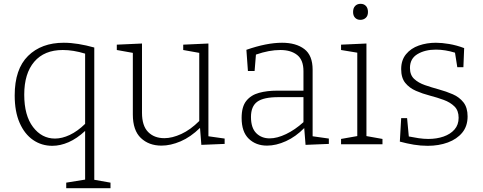

<svg xmlns="http://www.w3.org/2000/svg" viewBox="-20 -756 2529 1006"><path d="M327 230V201L426 185V-70Q383 -30 339.5 -11Q296 8 254 8Q198 8 153.5 -22.5Q109 -53 83 -112Q57 -171 57 -256Q57 -394 127 -463Q197 -532 314 -532Q351 -532 391 -525.5Q431 -519 474 -507V186L559 201V230ZM268 -30Q305 -30 345.5 -49Q386 -68 426 -107V-475Q364 -494 309 -494Q212 -494 159.5 -432.5Q107 -371 107 -260Q107 -151 153 -90.5Q199 -30 268 -30Z M826 7Q760 7 718 -33Q676 -73 676 -156V-479L592 -494V-522L724 -528V-165Q724 -97 756 -64.5Q788 -32 841 -32Q882 -32 930 -54Q978 -76 1024 -122V-479L940 -494V-522L1072 -528V-42L1157 -30V-2L1035 3L1028 -86Q979 -38 926.5 -15.5Q874 7 826 7Z M1581 3 1574 -85Q1530 -40 1478.5 -16.5Q1427 7 1379 7Q1321 7 1283.5 -29Q1246 -65 1246 -138Q1246 -197 1270.5 -227.5Q1295 -258 1337 -269.5Q1379 -281 1432 -281H1570V-383Q1570 -442 1537 -468Q1504 -494 1449 -494Q1390 -494 1321 -470L1314 -384H1279L1271 -495Q1377 -532 1458 -532Q1531 -532 1574.5 -499Q1618 -466 1618 -391V-42L1703 -30V-2ZM1295 -143Q1295 -86 1322.5 -58.5Q1350 -31 1393 -31Q1432 -31 1479 -53.5Q1526 -76 1570 -116V-247H1439Q1361 -247 1328 -223Q1295 -199 1295 -143Z M1984 -28V0H1767V-28L1852 -43V-480L1767 -494V-522L1900 -528V-43ZM1868 -652Q1851 -652 1840.5 -663Q1830 -674 1830 -693Q1830 -714 1841 -725Q1852 -736 1869 -736Q1887 -736 1897.5 -724.5Q1908 -713 1908 -693Q1908 -673 1896.5 -662.5Q1885 -652 1868 -652Z M2128 -400Q2128 -363 2150 -342.5Q2172 -322 2206.5 -310Q2241 -298 2279.5 -287.5Q2318 -277 2352.5 -262Q2387 -247 2408.5 -219.5Q2430 -192 2430 -146Q2430 -95 2402 -61Q2374 -27 2326.5 -9.5Q2279 8 2221 8Q2184 8 2148 2Q2112 -4 2075 -14L2082 -137H2113L2122 -41Q2146 -36 2173 -32Q2200 -28 2224 -28Q2268 -28 2304 -40.5Q2340 -53 2361.5 -77.5Q2383 -102 2383 -139Q2383 -177 2361 -198.5Q2339 -220 2305 -232.5Q2271 -245 2232.5 -255Q2194 -265 2159.5 -280Q2125 -295 2103.5 -321.5Q2082 -348 2082 -394Q2082 -441 2107.5 -472Q2133 -503 2174.5 -517.5Q2216 -532 2264 -532Q2295 -532 2333.5 -525.5Q2372 -519 2412 -504L2408 -404H2376L2364 -480Q2312 -496 2264 -496Q2207 -496 2167.5 -472.5Q2128 -449 2128 -400Z"/></svg>

Font: Bitter Light
Style: Regular
Weight: 300
Designer: Sol Matas, and Bitter project Authors
Foundry: Sol Matas
Version: Version 2.001